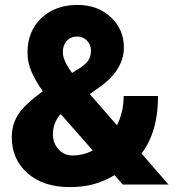

<svg xmlns="http://www.w3.org/2000/svg" viewBox="-20 -741 714 771"><path d="M151.9 -374.5Q123 -415.5 106.7 -452.6Q90.3 -489.7 90.3 -529.3Q90.3 -615.2 146 -668.2Q201.7 -721.2 291.5 -721.2Q372.1 -721.2 424.8 -672.1Q477.5 -623 477.5 -550.3Q477.5 -459.5 377.4 -389.2L340.3 -363.3L449.7 -237.8Q476.6 -291.5 476.6 -355.5H614.7Q614.7 -211.4 548.3 -124.5L656.7 0H473.1L439.9 -37.6Q398.9 -13.2 356.2 -1.5Q313.5 10.3 259.8 10.3Q154.3 10.3 90.8 -45.2Q27.3 -100.6 27.3 -190.9Q27.3 -240.2 52.5 -280.3Q77.6 -320.3 150.4 -373.5ZM270.5 -116.7Q313.5 -116.7 352.5 -136.7L224.6 -282.2L220.2 -279.3Q192.4 -245.1 192.4 -202.1Q192.4 -166.5 214.8 -141.6Q237.3 -116.7 270.5 -116.7ZM232.4 -531.2Q232.4 -497.1 269.5 -448.2L302.2 -468.8Q324.7 -483.4 335 -499Q345.2 -514.6 345.2 -538.6Q345.2 -561 329.6 -577.6Q314 -594.2 291 -594.2Q263.7 -594.2 248 -576.9Q232.4 -559.6 232.4 -531.2Z"/></svg>

Font: Vazir Black
Style: Black
Weight: 900
Designer: Saber Rastikerdar
Foundry: Saber Rastikerdar
Version: Version 30.0.0